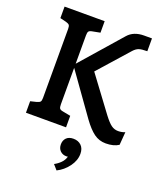

<svg xmlns="http://www.w3.org/2000/svg" viewBox="-176 -833 1037 1224"><g transform="rotate(20 342.5 -220.5)"><path d="M685 -100 678 -12Q644 10 591 10Q546 10 511 -15.5Q476 -41 436 -96L238 -374V-126Q238 -106 243.5 -98.5Q249 -91 267 -88L319 -78V0H47V-78L88 -88Q106 -93 111.5 -100Q117 -107 117 -126V-594Q117 -613 111.5 -620Q106 -627 88 -632L47 -642V-720H319V-642L267 -632Q249 -629 243.5 -621.5Q238 -614 238 -594V-402L478 -676Q516 -720 587 -720H640V-633Q603 -633 584.5 -627Q566 -621 548 -601L366 -396L540 -162Q571 -121 592 -106Q613 -91 638 -91Q663 -91 685 -100ZM463 128Q463 173 432 215Q401 257 356 279L327 246Q350 234 368.5 215.5Q387 197 394 172Q391 173 384 173Q358 173 341.5 156.5Q325 140 325 113Q325 86 341.5 69Q358 52 389 52Q422 52 442.5 72Q463 92 463 128Z"/></g></svg>

Font: Enriqueta SemiBold
Style: Regular
Weight: 600
Designer: Viviana Monsalve, Gustavo Ibarra
Foundry: 72Puntos
Version: Version 2.000